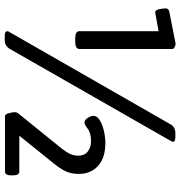

<svg xmlns="http://www.w3.org/2000/svg" viewBox="4 -746 743 790"><g transform="rotate(90 375.0 -350.5)"><path d="M138 -289Q108 -289 108 -306V-632L30 -618Q21 -618 17.5 -634Q14 -650 14 -661Q14 -673 27 -676L159 -702Q166 -702 173.5 -698Q181 -694 181 -689V-306Q181 -289 150 -289ZM126 1Q108 1 108 -9Q108 -12 109.5 -15.5Q111 -19 114 -23L491 -681Q502 -701 527 -701H542Q563 -701 563 -691Q563 -689 561 -685.5Q559 -682 557 -678L182 -22Q169 1 145 1ZM457 0Q450 0 445.5 -15Q441 -30 441 -41Q441 -49 448 -57L592 -235Q608 -256 614 -270.5Q620 -285 620 -302Q620 -327 603 -340.5Q586 -354 560 -354Q527 -354 509.5 -340.5Q492 -327 484 -327Q473 -327 464.5 -340.5Q456 -354 456 -363Q456 -379 474 -390Q492 -401 518 -407Q544 -413 568 -413Q629 -413 662 -383Q695 -353 695 -304Q695 -271 683.5 -248Q672 -225 653 -202L538 -59H685Q701 -59 701 -34V-25Q701 0 685 0Z"/></g></svg>

Font: Asap SemiBold
Style: Regular
Weight: 600
Designer: Pablo Cosgaya
Foundry: Omnibus-Type
Version: Version 3.001; ttfautohint (v1.8.3)